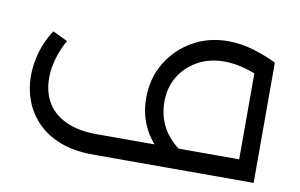

<svg xmlns="http://www.w3.org/2000/svg" viewBox="-60 -616 1129 723"><g transform="rotate(10 505.0 -254.5)"><path d="M620 -78V0H331Q259 0 206 -20.5Q153 -41 118.5 -76.5Q84 -112 67 -157Q50 -202 50 -251Q50 -298 63.5 -344Q77 -390 104 -431L161 -404Q140 -366 129.5 -328.5Q119 -291 119 -256Q119 -200 144 -160Q169 -120 216.5 -99Q264 -78 331 -78ZM362 0Q350 0 346 -11Q342 -22 342 -40Q342 -58 346 -68Q350 -78 362 -78ZM362 0V-78H877V-460H946V0ZM664 -4Q613 -23 574 -57.5Q535 -92 513.5 -140Q492 -188 492 -245Q492 -321 528 -380.5Q564 -440 624.5 -474.5Q685 -509 759 -509Q810 -509 858.5 -494Q907 -479 946 -460L915 -390Q876 -409 836 -420Q796 -431 759 -431Q701 -431 656.5 -406Q612 -381 587 -339Q562 -297 562 -244Q562 -176 598 -126Q634 -76 696 -50Z"/></g></svg>

Font: Alexandria Light
Style: Regular
Weight: 300
Designer: Mohamed Gaber
Foundry: Kief Type Foundry
Version: Version 5.100